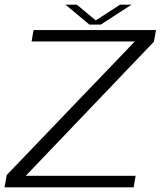

<svg xmlns="http://www.w3.org/2000/svg" viewBox="-28 -804 712 824"><path d="M-8.5 0 1 -53 550.5 -626H107.5L116 -675H641.5L632.5 -625L82.5 -49.5H554L545.5 0ZM355.5 -698.5 253 -784H301.5L383 -716.5L487.5 -784H536.5L404.5 -698.5Z"/></svg>

Font: Anybody ExtraExpanded Light
Style: Italic
Weight: 300
Width: 8
Italic angle: -10°
Designer: Tyler Finck
Foundry: Etcetera Type Company
Version: Version 1.010; ttfautohint (v1.8.3) -l 8 -r 50 -G 200 -x 14 